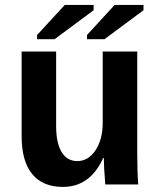

<svg xmlns="http://www.w3.org/2000/svg" viewBox="-20 -733 640 763"><path d="M203.1 -528.3V-231.9Q203.1 -164.6 224.9 -128.7Q246.6 -92.8 287.1 -92.8Q331.1 -92.8 359.6 -136Q388.2 -179.2 388.2 -245.1V-528.3H525.4V-118.2Q525.4 -50.8 529.3 0H398.4Q392.6 -70.3 392.6 -105H390.1Q337.9 9.8 230 9.8Q149.9 9.8 107.9 -41.3Q65.9 -92.3 65.9 -192.9V-528.3ZM196.8 -577.1H127.4V-593.8L237.3 -713.4H352.1V-692.4ZM395 -577.1H325.7V-593.8L435.5 -713.4H550.3V-692.4Z"/></svg>

Font: Liberation Mono
Style: Bold
Weight: 700
Monospace: yes
Designer: Steve Matteson
Foundry: Ascender Corporation
Version: Version 2.1.5